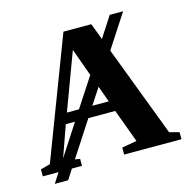

<svg xmlns="http://www.w3.org/2000/svg" viewBox="-107 -786 936 943"><g transform="rotate(-15 361.0 -315.0)"><path d="M489.7 -510.7 665 -48.8 714.8 -35.6V0H423.3V-35.6L499 -48.8L436.5 -218.3H299.8L183.6 -39.6L209 -35.6V0H157.7L125 50.8H57.1L89.8 0H9.8V-35.6L58.6 -48.8L291.5 -660.2H433.1L464.8 -576.7L532.7 -681.2H600.6ZM205.1 -272H266.6L363.8 -420.9L313 -561.5ZM388.2 -354 334.5 -272H418ZM185.1 -218.3 133.8 -73.2 129.9 -64 131.3 -62.5 133.3 -66.4 231.9 -218.3Z"/></g></svg>

Font: Tinos
Style: Bold
Weight: 700
Designer: Steve Matteson
Foundry: Monotype Imaging Inc.
Version: Version 1.23